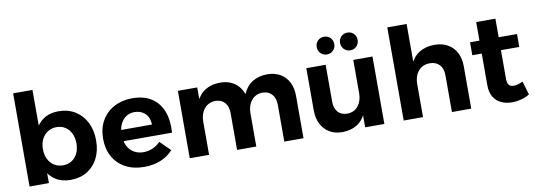

<svg xmlns="http://www.w3.org/2000/svg" viewBox="-58 -1128 4198 1506"><g transform="rotate(-10 2040.5 -374.5)"><path d="M403 -542Q479 -542 535.5 -507.5Q592 -473 624 -411Q656 -349 656 -266Q656 -185 625 -124Q594 -63 538 -29Q482 5 406 5Q336 5 286 -27.5Q236 -60 209 -121.5Q182 -183 182 -266Q182 -352 208.5 -414Q235 -476 284.5 -509Q334 -542 403 -542ZM367 -422Q328 -422 297.5 -402.5Q267 -383 250 -349Q233 -315 233 -270Q233 -225 250 -190.5Q267 -156 297.5 -137Q328 -118 367 -118Q407 -118 437 -137Q467 -156 483.5 -190.5Q500 -225 500 -270Q500 -314 483.5 -348.5Q467 -383 437 -402.5Q407 -422 367 -422ZM79 -742H233V0H79Z M1109 -312Q1108 -349 1093.5 -375.5Q1079 -402 1052 -417Q1025 -432 990 -432Q951 -432 922 -412Q893 -392 877 -357Q861 -322 861 -276Q861 -224 879 -187Q897 -150 930 -130Q963 -110 1006 -110Q1084 -110 1142 -168L1223 -88Q1183 -43 1124.5 -19Q1066 5 993 5Q907 5 844 -29Q781 -63 746.5 -124.5Q712 -186 712 -267Q712 -350 747 -411.5Q782 -473 844.5 -507Q907 -541 989 -542Q1084 -542 1144.5 -502.5Q1205 -463 1232.5 -391.5Q1260 -320 1253 -222H839V-312Z M1732 -294Q1732 -347 1704.5 -377.5Q1677 -408 1629 -408Q1573 -406 1541 -366Q1509 -326 1509 -265H1470Q1470 -359 1497 -420.5Q1524 -482 1573.5 -512.5Q1623 -543 1691 -543Q1751 -543 1794.5 -517.5Q1838 -492 1861.5 -446Q1885 -400 1885 -337V0H1732ZM2108 -294Q2108 -347 2080 -377.5Q2052 -408 2004 -408Q1949 -406 1917 -366Q1885 -326 1885 -265H1846Q1846 -359 1873 -420.5Q1900 -482 1949.5 -512.5Q1999 -543 2067 -543Q2127 -543 2170.5 -517.5Q2214 -492 2237.5 -446Q2261 -400 2261 -337V0H2108ZM1355 -537H1509V0H1355Z M2532 -242Q2532 -190 2559 -160Q2586 -130 2633 -130Q2689 -131 2720.5 -171Q2752 -211 2752 -272H2789Q2789 -178 2762.5 -116.5Q2736 -55 2687.5 -25Q2639 5 2572 6Q2512 6 2469 -19.5Q2426 -45 2402 -91Q2378 -137 2378 -200V-537H2532ZM2752 -537H2905V0H2752ZM2557 -756Q2587 -756 2607 -736Q2627 -716 2627 -686Q2627 -656 2607 -635.5Q2587 -615 2557 -615Q2527 -615 2507 -635.5Q2487 -656 2487 -686Q2487 -716 2507 -736Q2527 -756 2557 -756ZM2744 -756Q2773 -756 2793 -736Q2813 -716 2813 -686Q2813 -656 2793 -635.5Q2773 -615 2744 -615Q2713 -615 2693 -635.5Q2673 -656 2673 -686Q2673 -716 2693 -736Q2713 -756 2744 -756Z M3443 -294Q3443 -347 3414.5 -377Q3386 -407 3337 -407Q3279 -406 3246 -366Q3213 -326 3213 -265H3175Q3175 -359 3202 -420.5Q3229 -482 3279.5 -512.5Q3330 -543 3399 -543Q3460 -543 3504.5 -517.5Q3549 -492 3573 -446Q3597 -400 3597 -337V0H3443ZM3059 -742H3213V0H3059Z M3906 -183Q3906 -147 3920 -132.5Q3934 -118 3958 -119Q3973 -119 3991 -124Q4009 -129 4030 -139L4062 -31Q4032 -13 3996 -3Q3960 7 3922 7Q3874 7 3835.5 -11Q3797 -29 3775 -66Q3753 -103 3753 -158V-662H3906ZM3678 -514H4052V-411H3678Z"/></g></svg>

Font: Alexandria SemiBold
Style: Regular
Weight: 600
Designer: Mohamed Gaber
Foundry: Kief Type Foundry
Version: Version 5.100